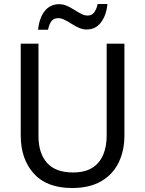

<svg xmlns="http://www.w3.org/2000/svg" viewBox="-20 -933 729 963"><path d="M604 -252Q604 -178 575.5 -118.5Q547 -59 488.5 -24.5Q430 10 341 10Q215 10 149.5 -62.5Q84 -135 84 -254V-714H173V-251Q173 -164 216 -116Q259 -68 346 -68Q406 -68 443 -91.5Q480 -115 497.5 -156.5Q515 -198 515 -252V-714H604ZM519 -913Q513 -855 486 -820Q459 -785 415 -785Q395 -785 376 -793.5Q357 -802 339 -813.5Q321 -825 304 -833.5Q287 -842 272 -842Q250 -842 238.5 -827.5Q227 -813 221 -784H171Q174 -814 182.5 -837.5Q191 -861 204 -877.5Q217 -894 235.5 -903Q254 -912 276 -912Q297 -912 316 -903.5Q335 -895 353 -883.5Q371 -872 387.5 -863.5Q404 -855 419 -855Q440 -855 451.5 -869.5Q463 -884 470 -913Z"/></svg>

Font: Noto Sans Display
Style: Regular
Weight: 400
Designer: Monotype Design Team
Foundry: Monotype Imaging Inc.
Version: Version 2.003